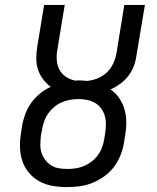

<svg xmlns="http://www.w3.org/2000/svg" viewBox="-20 -755 640 783"><path d="M253 8Q223 8 194 3Q165 -2 140.5 -15.5Q116 -29 98 -50.5Q80 -72 71 -99Q62 -126 61.5 -155.5Q61 -185 66 -215L70 -241Q74 -265 83 -289.5Q92 -314 107 -335Q122 -356 142.5 -373Q163 -390 187 -401Q169 -414 155.5 -432Q142 -450 135 -471.5Q128 -493 128 -517Q128 -541 132 -565L160 -735H244L214 -553Q210 -532 211.5 -510Q213 -488 222.5 -470.5Q232 -453 249.5 -441.5Q267 -430 288 -426Q292 -427 296 -427Q300 -427 304 -427Q312 -427 319.5 -426.5Q327 -426 335 -425Q357 -427 378 -435.5Q399 -444 415.5 -459.5Q432 -475 441.5 -495.5Q451 -516 455 -538L487 -735H571L536 -526Q533 -504 525 -483.5Q517 -463 503 -445Q489 -427 470.5 -413.5Q452 -400 431 -390Q452 -376 466.5 -354.5Q481 -333 488 -308Q495 -283 495 -255.5Q495 -228 490 -201L486 -175Q482 -149 472 -123.5Q462 -98 445.5 -75.5Q429 -53 406 -36.5Q383 -20 357.5 -9.5Q332 1 305.5 4.5Q279 8 253 8ZM254 -66Q272 -66 289 -68.5Q306 -71 322.5 -78Q339 -85 353.5 -96Q368 -107 379 -122Q390 -137 396 -153.5Q402 -170 405 -187L409 -213Q412 -231 412 -249Q412 -267 407 -283.5Q402 -300 392 -313.5Q382 -327 367.5 -335.5Q353 -344 335.5 -347.5Q318 -351 300 -351Q283 -351 266 -348Q249 -345 232.5 -338Q216 -331 202 -319.5Q188 -308 177.5 -293.5Q167 -279 161 -262.5Q155 -246 152 -229L147 -203Q145 -185 144.5 -167Q144 -149 149 -133Q154 -117 164 -103.5Q174 -90 188 -81Q202 -72 219 -69Q236 -66 254 -66Z"/></svg>

Font: Iosevka Curly Slab Extended
Style: Italic
Weight: 400
Width: 7
Italic angle: -9°
Monospace: yes
Designer: Belleve Invis
Foundry: Belleve Invis
Version: Version 11.1.0; ttfautohint (v1.8.3)